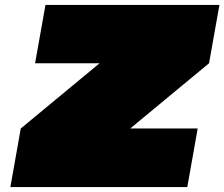

<svg xmlns="http://www.w3.org/2000/svg" viewBox="-20 -757 908 777"><path d="M22 0 64 -237 383 -501H122L164 -737H868L826 -501L507 -237H780L738 0Z"/></svg>

Font: Tomorrow Black
Style: Italic
Weight: 900
Italic angle: -10°
Designer: Tony de Marco, Monica Rizzolli
Foundry: Just in Type
Version: Version 2.002